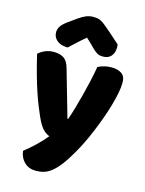

<svg xmlns="http://www.w3.org/2000/svg" viewBox="-134 -824 819 1081"><g transform="rotate(15 275.0 -283.5)"><path d="M128 -124Q117 -149 104.5 -180Q92 -211 78.5 -251Q65 -291 50.5 -342.5Q36 -394 20 -461Q34 -475 57.5 -485.5Q81 -496 109 -496Q144 -496 167 -481.5Q190 -467 201 -427L280 -152H284Q296 -186 307.5 -226Q319 -266 330 -308.5Q341 -351 350.5 -393.5Q360 -436 367 -477Q403 -496 446 -496Q481 -496 504 -481Q527 -466 527 -429Q527 -402 520 -366.5Q513 -331 501.5 -291Q490 -251 474.5 -208.5Q459 -166 442 -125Q425 -84 407 -47.5Q389 -11 372 18Q344 67 320 98Q296 129 274 146.5Q252 164 230 170.5Q208 177 184 177Q142 177 116 152Q90 127 85 87Q117 62 149 31.5Q181 1 207 -31Q190 -36 170.5 -54.5Q151 -73 128 -124ZM268 -622Q234 -593 215 -575Q196 -557 177 -540Q138 -540 115 -558.5Q92 -577 92 -606Q92 -626 103 -642Q114 -658 140 -677L189 -712Q213 -729 232.5 -736.5Q252 -744 272 -744Q285 -744 295.5 -742.5Q306 -741 317 -735.5Q328 -730 341 -719.5Q354 -709 374 -692L444 -630Q445 -625 445.5 -621Q446 -617 446 -612Q446 -581 429.5 -561.5Q413 -542 382 -542Q372 -542 364 -543.5Q356 -545 347.5 -550Q339 -555 328 -564.5Q317 -574 302 -590Z"/></g></svg>

Font: Baloo Tammudu
Style: Regular
Weight: 400
Designer: Omkar Shende and Ek Type
Foundry: Ek Type
Version: Version 1.007;PS 1.000;hotconv 1.0.88;makeotf.lib2.5.647800